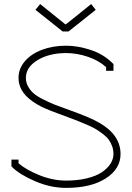

<svg xmlns="http://www.w3.org/2000/svg" viewBox="-20 -912 647 941"><path d="M303.2 -793 426.8 -892.1 449.2 -863.8 315.9 -757.8H287.1L153.8 -863.8L176.8 -892.1L299.8 -793ZM70.8 -111.8Q106.4 -80.6 172.4 -53.7Q238.3 -26.9 304.2 -26.9Q360.8 -26.9 406.2 -38.1Q451.7 -49.3 479.5 -68.1Q507.3 -86.9 521.7 -109.9Q536.1 -132.8 536.1 -157.2Q536.1 -177.2 529.8 -194.8Q523.4 -212.4 513.9 -226.1Q504.4 -239.7 486.8 -253.4Q469.2 -267.1 453.1 -277.1Q437 -287.1 410.9 -298.6Q384.8 -310.1 364.3 -318.1Q343.8 -326.2 312 -337.9Q216.8 -372.1 182.1 -389.6Q87.9 -437.5 73.7 -503.4Q70.8 -516.1 70.8 -529.8Q70.8 -575.7 102.1 -612.1Q133.3 -648.4 186.3 -668.2Q239.3 -688 304.2 -688Q361.3 -688 423.8 -667.5Q486.3 -647 529.8 -604L536.1 -598.1V-564.9H500V-583Q463.4 -616.2 409.9 -634Q356.4 -651.9 304.2 -651.9Q221.2 -651.9 164.1 -617.4Q106.9 -583 106.9 -529.8Q106.9 -507.3 117.9 -487.8Q128.9 -468.3 145.3 -454.1Q161.6 -439.9 192.9 -424.3Q224.1 -408.7 251.2 -397.9Q278.3 -387.2 324.2 -371.1Q422.9 -335.9 466.3 -310.5Q570.8 -250.5 570.8 -157.2Q570.8 -84 498.3 -37.6Q425.8 8.8 304.2 8.8Q227.5 8.8 152.3 -23.7Q77.1 -56.2 41 -91.8L36.1 -97.2V-129.9H70.8Z"/></svg>

Font: Rawengulk
Style: Regular
Weight: 400
Version: Version 0.92